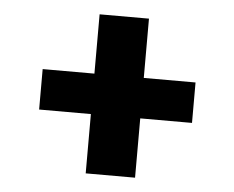

<svg xmlns="http://www.w3.org/2000/svg" viewBox="-41 -619 681 558"><g transform="rotate(5 300.0 -340.0)"><path d="M372 -108H228V-281H77V-399H228V-572H372V-399H523V-281H372Z"/></g></svg>

Font: Iosevka Curly Heavy Extended
Style: Regular
Weight: 900
Width: 7
Monospace: yes
Designer: Belleve Invis
Foundry: Belleve Invis
Version: Version 11.1.0; ttfautohint (v1.8.3)